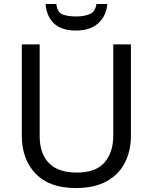

<svg xmlns="http://www.w3.org/2000/svg" viewBox="-20 -938 771 968"><path d="M640 -252Q640 -178 610 -118.5Q580 -59 518.5 -24.5Q457 10 362 10Q229 10 159.5 -62.5Q90 -135 90 -254V-714H180V-251Q180 -164 226.5 -116Q273 -68 367 -68Q464 -68 507.5 -119.5Q551 -171 551 -252V-714H640ZM521 -918Q516 -858 475.5 -821Q435 -784 363 -784Q289 -784 251.5 -820.5Q214 -857 210 -918H264Q269 -877 294 -866Q319 -855 365 -855Q404 -855 432.5 -867Q461 -879 466 -918Z"/></svg>

Font: Noto Sans Tai Le
Style: Regular
Weight: 400
Designer: Monotype Design Team
Foundry: Monotype Imaging Inc.
Version: Version 2.002; ttfautohint (v1.8.4.7-5d5b)